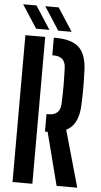

<svg xmlns="http://www.w3.org/2000/svg" viewBox="-63 -1004 547 1042"><g transform="rotate(5 210.5 -483.0)"><path d="M286.5 0 212.5 -288H198V-383.5H209Q271.5 -383.5 274.5 -444.5Q279 -544 274.5 -643.5Q271.5 -704 209 -704H201.5V-800H209Q299 -800 339 -762.2Q379 -724.5 382.5 -638Q384.5 -583.5 384.5 -541Q384.5 -498.5 382.5 -450Q378.5 -340.5 312 -308L399 0ZM46.5 0V-800H154.5V0ZM101.5 -840 20 -966H92.5L174 -840ZM222 -840 140.5 -966H213.5L295 -840Z"/></g></svg>

Font: Big Shoulders Stencil Display
Style: Bold
Weight: 700
Designer: Patric King
Foundry: XO Type Co
Version: Version 1.000